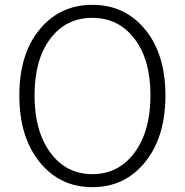

<svg xmlns="http://www.w3.org/2000/svg" viewBox="-20 -762 766 795"><path d="M362.5 13Q228 13 144 -91Q60 -195 60 -366.5Q60 -538 144 -640Q228 -742 362.5 -742Q497 -742 581 -640Q665 -538 665 -366.5Q665 -195 581 -91Q497 13 362.5 13ZM188.5 -130Q254 -41 362.5 -41Q471 -41 537 -130Q603 -219 603 -367Q603 -515 537 -601.5Q471 -688 362 -688Q253 -688 188 -601.5Q123 -515 123 -367Q123 -219 188.5 -130Z"/></svg>

Font: Resource Han Rounded CN Light
Style: Regular
Weight: 300
Designer: Cyano Hao (round all glyphs); Ryoko NISHIZUKA 西塚涼子 (kana, bopomofo & ideographs); Paul D. Hunt (Latin, Greek & Cyrillic)
Foundry: Cyano Hao
Version: 0.990